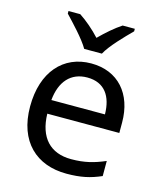

<svg xmlns="http://www.w3.org/2000/svg" viewBox="-115 -850 795 945"><g transform="rotate(15 282.0 -378.0)"><path d="M239 -606H329C353 -651 416 -715 454 -753V-766H392C357 -743 319 -710 283 -674C250 -710 211 -743 176 -766H116V-753C152 -715 213 -651 239 -606ZM292 -546C150 -546 55 -440 55 -264C55 -85 160 10 313 10C386 10 434 -1 489 -25V-102C433 -78 385 -65 317 -65C210 -65 149 -130 146 -251H513V-304C513 -450 429 -546 292 -546ZM291 -474C380 -474 420 -412 421 -321H148C157 -417 207 -474 291 -474Z"/></g></svg>

Font: Noto Sans Psalter Pahlavi
Style: Regular
Weight: 400
Designer: Monotype Design Team
Foundry: Monotype Imaging Inc.
Version: Version 2.002